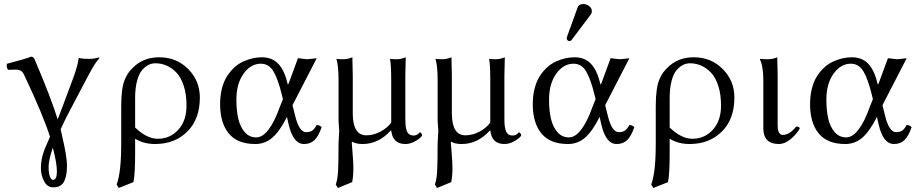

<svg xmlns="http://www.w3.org/2000/svg" viewBox="-20 -702 4558 949"><path d="M241.2 27.8Q220.2 89.8 220.2 122.1Q220.2 151.4 226.1 169.2Q231.9 187 242.2 187Q261.2 187 261.2 145Q261.2 104.5 241.2 27.8ZM182.1 128.9Q182.1 80.6 201.2 34.2L227.1 -25.9Q195.8 -127 101.1 -328.1Q96.2 -338.9 90.8 -345.5Q85.4 -352.1 78.4 -354.5Q71.3 -356.9 67.6 -357.4Q64 -357.9 55.2 -357.9Q51.3 -357.9 40 -357.4Q28.8 -356.9 20 -356.9Q9.3 -372.6 15.1 -387.2Q107.9 -411.1 133.8 -421.9Q144.5 -421.9 150.9 -409.2Q233.9 -214.4 265.1 -111.8Q276.9 -141.1 342.8 -318.8Q365.2 -380.4 369.1 -416Q381.3 -411.1 421.9 -411.1Q445.8 -411.1 467.8 -418L472.2 -416L464.4 -406.2L457.5 -397.5Q454.6 -393.6 450.7 -387.7Q446.8 -381.8 444.8 -378.9L439 -368.7Q435.1 -361.8 433.6 -359.6Q432.1 -357.4 427.7 -349.4Q423.3 -341.3 422.4 -339.4Q421.4 -337.4 416.3 -327.9Q411.1 -318.4 410.2 -316.9L307.1 -121.1Q301.8 -110.8 279.8 -63Q280.8 -58.1 283 -48.6Q285.2 -39.1 286.1 -34.2Q311 71.3 311 115.2Q311 140.1 308.1 158.4Q305.2 176.8 298.1 192.4Q291 208 277.3 216.1Q263.7 224.1 243.2 224.1Q213.9 224.1 198 194.1Q182.1 164.1 182.1 128.9Z M639.6 198.2 566.9 227.1 556.6 210Q579.1 150.9 579.1 9.8V-175.8Q579.1 -222.7 583.7 -256.6Q588.4 -290.5 598.1 -311.8Q607.9 -333 615.5 -343.3Q623 -353.5 635.7 -366.2Q687 -418.9 767.1 -418.9Q852.5 -418.9 910.2 -360.8Q967.8 -302.7 967.8 -220.2Q967.8 -113.3 906 -51.8Q844.2 9.8 746.1 9.8Q690.9 9.8 647.9 -16.1V58.1Q647.9 157.7 639.6 198.2ZM901.9 -180.2Q901.9 -234.4 888.7 -276.1Q875.5 -317.9 853.3 -341.8Q831.1 -365.7 804.4 -377.4Q777.8 -389.2 748 -389.2Q731 -389.2 714.8 -381.6Q698.7 -374 682.9 -356.2Q667 -338.4 657.5 -302.7Q647.9 -267.1 647.9 -217.8V-71.8Q705.6 -16.1 759.8 -16.1Q820.8 -16.1 861.3 -60.8Q901.9 -105.5 901.9 -180.2Z M1425.8 -182.1 1439.5 -127Q1449.2 -88.4 1462.4 -68.8Q1476.1 -48.8 1492.7 -48.8Q1511.2 -48.8 1522.5 -55.9Q1533.7 -63 1545.4 -84Q1560.5 -84 1569.8 -73.2Q1554.2 -28.3 1534.2 -9.3Q1514.2 9.8 1482.4 9.8Q1429.2 9.8 1406.7 -86.9L1398.4 -124Q1362.3 -52.7 1326.2 -21.5Q1290 9.8 1241.7 9.8Q1153.3 9.8 1110.6 -42.5Q1067.9 -94.7 1067.9 -187Q1067.9 -229.5 1077.1 -265.1Q1086.4 -300.8 1102.3 -325.4Q1118.2 -350.1 1138.4 -368.7Q1158.7 -387.2 1182.4 -397.9Q1206.1 -408.7 1228.8 -413.8Q1251.5 -418.9 1274.4 -418.9Q1325.2 -418.9 1355.7 -386.5Q1386.2 -354 1400.9 -290Q1402.8 -281.2 1405.8 -288.1L1407.7 -292L1452.6 -414.1Q1459.5 -414.1 1475.6 -411.6Q1491.7 -409.2 1498.5 -409.2Q1505.9 -409.2 1522.7 -411.6Q1539.6 -414.1 1545.4 -414.1ZM1378.4 -211.9 1373.5 -231.9Q1354.5 -310.5 1332 -348.6Q1309.1 -387.2 1269.5 -387.2Q1219.7 -387.2 1184.1 -337.9Q1148.4 -288.6 1148.4 -209Q1148.4 -155.3 1158 -114.7Q1167.5 -74.2 1189.9 -48.6Q1212.4 -22.9 1246.6 -22.9Q1278.3 -22.9 1308.1 -62.5Q1337.9 -102.1 1362.8 -172.9Z M1911.6 -57.1Q1851.1 9.8 1772.5 9.8Q1738.8 9.8 1719.7 -2L1719.2 0Q1718.8 2.4 1718.8 4.9Q1718.8 9.8 1722.7 55.2Q1726.6 100.6 1726.6 129.9Q1726.6 168 1720.7 198.2L1650.4 227.1L1639.6 210Q1648.4 187 1650.9 144.8Q1653.3 102.5 1653.3 6.8Q1653.3 -6.8 1655 -26.9Q1656.7 -46.9 1656.7 -56.2Q1656.7 -60.1 1655 -78.4Q1653.3 -96.7 1653.3 -106.9V-307.1Q1653.3 -377.4 1642.6 -411.1Q1654.3 -409.2 1675.8 -409.2Q1698.2 -409.2 1721.7 -418.9Q1723.6 -357.9 1723.6 -327.1V-142.1Q1723.6 -33.2 1790.5 -33.2Q1827.1 -33.2 1861.8 -52.2Q1896.5 -71.3 1913.6 -96.2V-307.1Q1913.6 -380.4 1907.7 -411.1Q1919.4 -409.2 1941.4 -409.2Q1961.9 -409.2 1985.4 -418.9Q1983.4 -357.9 1983.4 -327.1V-115.2Q1983.4 -96.2 1984.6 -83.3Q1985.8 -70.3 1989.7 -57.6Q1993.7 -44.9 2002.4 -38.6Q2011.2 -32.2 2024.4 -32.2Q2034.7 -32.2 2041 -36.1Q2047.4 -40 2050.5 -43.9Q2053.7 -47.9 2055.7 -47.9Q2058.6 -47.9 2062.5 -43Q2066.4 -38.1 2066.4 -33.2Q2066.4 -29.8 2055.9 -20Q2045.4 -10.3 2024.9 -0.2Q2004.4 9.8 1983.4 9.8Q1920.9 9.8 1913.6 -57.1Z M2401.4 -57.1Q2340.8 9.8 2262.2 9.8Q2228.5 9.8 2209.5 -2L2209 0Q2208.5 2.4 2208.5 4.9Q2208.5 9.8 2212.4 55.2Q2216.3 100.6 2216.3 129.9Q2216.3 168 2210.4 198.2L2140.1 227.1L2129.4 210Q2138.2 187 2140.6 144.8Q2143.1 102.5 2143.1 6.8Q2143.1 -6.8 2144.8 -26.9Q2146.5 -46.9 2146.5 -56.2Q2146.5 -60.1 2144.8 -78.4Q2143.1 -96.7 2143.1 -106.9V-307.1Q2143.1 -377.4 2132.3 -411.1Q2144 -409.2 2165.5 -409.2Q2188 -409.2 2211.4 -418.9Q2213.4 -357.9 2213.4 -327.1V-142.1Q2213.4 -33.2 2280.3 -33.2Q2316.9 -33.2 2351.6 -52.2Q2386.2 -71.3 2403.3 -96.2V-307.1Q2403.3 -380.4 2397.5 -411.1Q2409.2 -409.2 2431.2 -409.2Q2451.7 -409.2 2475.1 -418.9Q2473.1 -357.9 2473.1 -327.1V-115.2Q2473.1 -96.2 2474.4 -83.3Q2475.6 -70.3 2479.5 -57.6Q2483.4 -44.9 2492.2 -38.6Q2501 -32.2 2514.2 -32.2Q2524.4 -32.2 2530.8 -36.1Q2537.1 -40 2540.3 -43.9Q2543.5 -47.9 2545.4 -47.9Q2548.3 -47.9 2552.2 -43Q2556.2 -38.1 2556.2 -33.2Q2556.2 -29.8 2545.7 -20Q2535.2 -10.3 2514.6 -0.2Q2494.1 9.8 2473.1 9.8Q2410.6 9.8 2403.3 -57.1Z M2863.3 -682.1Q2878.9 -682.1 2892.1 -671.9Q2905.3 -661.6 2905.3 -647Q2905.3 -636.7 2898.9 -628.9L2807.1 -506.8Q2801.3 -499 2794.9 -499Q2789.1 -499 2785.2 -502.9Q2781.2 -506.8 2781.2 -512.2Q2781.2 -516.1 2783.2 -522L2835 -665Q2840.8 -682.1 2863.3 -682.1ZM2971.2 -182.1 2984.9 -127Q2994.6 -88.4 3007.8 -68.8Q3021.5 -48.8 3038.1 -48.8Q3056.6 -48.8 3067.9 -55.9Q3079.1 -63 3090.8 -84Q3106 -84 3115.2 -73.2Q3099.6 -28.3 3079.6 -9.3Q3059.6 9.8 3027.8 9.8Q2974.6 9.8 2952.1 -86.9L2943.8 -124Q2907.7 -52.7 2871.6 -21.5Q2835.4 9.8 2787.1 9.8Q2698.7 9.8 2656 -42.5Q2613.3 -94.7 2613.3 -187Q2613.3 -229.5 2622.6 -265.1Q2631.8 -300.8 2647.7 -325.4Q2663.6 -350.1 2683.8 -368.7Q2704.1 -387.2 2727.8 -397.9Q2751.5 -408.7 2774.2 -413.8Q2796.9 -418.9 2819.8 -418.9Q2870.6 -418.9 2901.1 -386.5Q2931.6 -354 2946.3 -290Q2948.2 -281.2 2951.2 -288.1L2953.1 -292L2998 -414.1Q3004.9 -414.1 3021 -411.6Q3037.1 -409.2 3043.9 -409.2Q3051.3 -409.2 3068.1 -411.6Q3085 -414.1 3090.8 -414.1ZM2923.8 -211.9 2918.9 -231.9Q2899.9 -310.5 2877.4 -348.6Q2854.5 -387.2 2814.9 -387.2Q2765.1 -387.2 2729.5 -337.9Q2693.8 -288.6 2693.8 -209Q2693.8 -155.3 2703.4 -114.7Q2712.9 -74.2 2735.4 -48.6Q2757.8 -22.9 2792 -22.9Q2823.7 -22.9 2853.5 -62.5Q2883.3 -102.1 2908.2 -172.9Z M3281.7 198.2 3209 227.1 3198.7 210Q3221.2 150.9 3221.2 9.8V-175.8Q3221.2 -222.7 3225.8 -256.6Q3230.5 -290.5 3240.2 -311.8Q3250 -333 3257.6 -343.3Q3265.1 -353.5 3277.8 -366.2Q3329.1 -418.9 3409.2 -418.9Q3494.6 -418.9 3552.2 -360.8Q3609.9 -302.7 3609.9 -220.2Q3609.9 -113.3 3548.1 -51.8Q3486.3 9.8 3388.2 9.8Q3333 9.8 3290 -16.1V58.1Q3290 157.7 3281.7 198.2ZM3543.9 -180.2Q3543.9 -234.4 3530.8 -276.1Q3517.6 -317.9 3495.4 -341.8Q3473.1 -365.7 3446.5 -377.4Q3419.9 -389.2 3390.1 -389.2Q3373 -389.2 3356.9 -381.6Q3340.8 -374 3325 -356.2Q3309.1 -338.4 3299.6 -302.7Q3290 -267.1 3290 -217.8V-71.8Q3347.7 -16.1 3401.9 -16.1Q3462.9 -16.1 3503.4 -60.8Q3543.9 -105.5 3543.9 -180.2Z M3752.9 -307.1Q3752.9 -374 3735.8 -409.2L3737.8 -411.1Q3749.5 -409.2 3776.9 -409.2Q3798.3 -409.2 3821.8 -418.9Q3823.7 -357.9 3823.7 -327.1V-85Q3823.7 -35.2 3849.1 -35.2Q3882.8 -35.2 3916 -77.1Q3917.5 -76.7 3920.4 -76.2Q3923.3 -75.7 3924.3 -75.4Q3925.3 -75.2 3927.2 -74.5Q3929.2 -73.7 3929.9 -73Q3930.7 -72.3 3931.6 -70.6Q3932.6 -68.8 3933.1 -66.9Q3916 -37.1 3887.2 -13.7Q3858.4 9.8 3830.1 9.8Q3752.9 9.8 3752.9 -67.9Z M4341.8 -182.1 4355.5 -127Q4365.2 -88.4 4378.4 -68.8Q4392.1 -48.8 4408.7 -48.8Q4427.2 -48.8 4438.5 -55.9Q4449.7 -63 4461.4 -84Q4476.6 -84 4485.8 -73.2Q4470.2 -28.3 4450.2 -9.3Q4430.2 9.8 4398.4 9.8Q4345.2 9.8 4322.8 -86.9L4314.5 -124Q4278.3 -52.7 4242.2 -21.5Q4206.1 9.8 4157.7 9.8Q4069.3 9.8 4026.6 -42.5Q3983.9 -94.7 3983.9 -187Q3983.9 -229.5 3993.2 -265.1Q4002.4 -300.8 4018.3 -325.4Q4034.2 -350.1 4054.4 -368.7Q4074.7 -387.2 4098.4 -397.9Q4122.1 -408.7 4144.8 -413.8Q4167.5 -418.9 4190.4 -418.9Q4241.2 -418.9 4271.7 -386.5Q4302.2 -354 4316.9 -290Q4318.8 -281.2 4321.8 -288.1L4323.7 -292L4368.7 -414.1Q4375.5 -414.1 4391.6 -411.6Q4407.7 -409.2 4414.6 -409.2Q4421.9 -409.2 4438.7 -411.6Q4455.6 -414.1 4461.4 -414.1ZM4294.4 -211.9 4289.6 -231.9Q4270.5 -310.5 4248 -348.6Q4225.1 -387.2 4185.5 -387.2Q4135.7 -387.2 4100.1 -337.9Q4064.5 -288.6 4064.5 -209Q4064.5 -155.3 4074 -114.7Q4083.5 -74.2 4106 -48.6Q4128.4 -22.9 4162.6 -22.9Q4194.3 -22.9 4224.1 -62.5Q4253.9 -102.1 4278.8 -172.9Z"/></svg>

Font: Linux Libertine Display G
Style: Regular
Weight: 400
Designer: Philipp H. Poll
Foundry: Philipp H. Poll
Version: Version 5.0.9